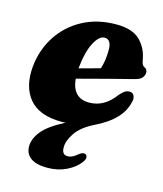

<svg xmlns="http://www.w3.org/2000/svg" viewBox="-106 -552 732 860"><g transform="rotate(15 260.0 -122.0)"><path d="M341.5 162.5Q320.5 190.5 281.5 209.5Q242.5 228.5 193.5 228.5Q142 228.5 116.2 209.5Q90.5 190.5 90.5 156.5Q90.5 121 119.8 85Q149 49 221 12.5Q214 13 203.5 13Q98 13 51.8 -43.2Q5.5 -99.5 14.5 -194Q22.5 -273 63.5 -336Q104.5 -399 172.2 -435.5Q240 -472 328 -472Q403 -472 438.5 -436.5Q474 -401 482.5 -347.5Q484 -338 487.5 -330.2Q491 -322.5 497.5 -319.5Q512 -313.5 512 -298Q512 -285 503 -273.8Q494 -262.5 469.5 -256.5Q421.5 -244.5 353.5 -226.8Q285.5 -209 214 -190Q222 -102 299 -102Q335 -102 365 -119.5Q395 -137 418 -169Q431.5 -184.5 441 -190.5Q450.5 -196.5 463 -196.5Q476.5 -196 482 -186.5Q487.5 -177 487 -165.5Q479 -116 444.5 -78.8Q410 -41.5 347 -11Q291 17 266.2 53.5Q241.5 90 241.5 120.5Q241.5 155 268 155Q280 155 291 149.5Q302 144 313.5 134Q322 127.5 328.8 124.8Q335.5 122 342.5 124.5Q349.5 127 351.5 136.8Q353.5 146.5 341.5 162.5ZM214.5 -241.5Q214.5 -239.5 214 -238Q238.5 -244.5 262.8 -251Q287 -257.5 311 -264.5Q318 -287.5 320.8 -308.2Q323.5 -329 323.5 -351.5Q324 -401 292 -401Q266.5 -401 244.2 -358.5Q222 -316 214.5 -241.5Z"/></g></svg>

Font: Fraunces 72pt Soft Black
Style: Italic
Weight: 900
Italic angle: -16°
Version: Version 1.000;[b76b70a41]